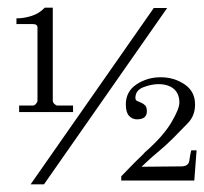

<svg xmlns="http://www.w3.org/2000/svg" viewBox="-20 -470 534 502"><path d="M297 2V-9Q304 -16 313.5 -26Q323 -36 332.5 -45.5Q342 -55 349.5 -62Q357 -69 358 -71Q406 -113 427.5 -149Q449 -185 449 -202Q449 -225 434.5 -237.5Q420 -250 394 -250Q376 -250 355 -242Q334 -234 334 -214Q334 -208 338.5 -206Q343 -204 349 -201.5Q355 -199 359.5 -194.5Q364 -190 364 -179Q364 -158 338 -158Q326 -158 317.5 -167Q309 -176 309 -197Q309 -231 337 -249.5Q365 -268 400 -268Q435 -268 462.5 -249.5Q490 -231 490 -197Q490 -168 472 -149Q454 -130 434 -110Q413 -89 394 -73.5Q375 -58 350 -34L454 -35Q473 -35 475 -50Q477 -65 480 -77H494L488 2ZM60 12 382 -449H417L95 12ZM23 -422Q43 -422 63 -428.5Q83 -435 97 -450H118V-207Q118 -202 122.5 -198Q127 -194 130 -194H171V-177H30V-194H66Q70 -194 74 -198.5Q78 -203 78 -207V-398Q78 -407 66 -407H23Z"/></svg>

Font: Bravura Text
Style: Regular
Weight: 400
Designer: Daniel Spreadbury et al.
Foundry: Steinberg Media Technologies GmbH
Version: Version 1.38